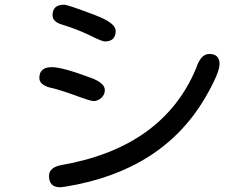

<svg xmlns="http://www.w3.org/2000/svg" viewBox="-20 -770 1040 815"><path d="M365 -440Q425 -418 425 -388Q425 -368 410 -354.5Q395 -341 377 -341Q363 -341 297 -366Q227 -391 193 -398Q147 -410 147 -439Q147 -485 200 -485Q244 -485 365 -440ZM239 -69Q671 -144 812 -479Q832 -541 868 -541Q912 -541 912 -498Q912 -461 852 -357Q670 -45 259 22L236 25Q188 25 188 -23Q188 -59 239 -69ZM252 -750Q268 -750 383 -706Q471 -673 471 -639Q471 -594 425 -594Q413 -594 361 -620Q310 -645 242 -666Q203 -678 203 -705Q203 -750 252 -750Z"/></svg>

Font: 寒蝉全圆体
Style: Regular
Weight: 400
Designer: Warren2060
      Designed by Motoya company      

      [Varela Round]
      Joe Prince(Latin component); Avraham Cornf
Foundry: ChillType
Version: Version 3.200